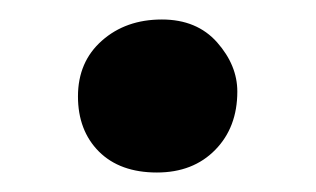

<svg xmlns="http://www.w3.org/2000/svg" viewBox="-20 -358 324 197"><path d="M141 -181Q103.1 -181 81.5 -202.5Q60 -224.1 60 -259.1Q60 -294.6 84.6 -316.3Q109.1 -338 146.1 -338Q182 -338 202.8 -314.5Q223.5 -291 223.5 -264.1Q223.5 -227.3 200.8 -204.2Q178.1 -181 141 -181Z"/></svg>

Font: Vollkorn
Style: Regular
Weight: 400
Designer: Friedrich Althausen
Foundry: Friedrich Althausen
Version: Version 5.001